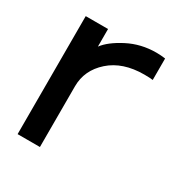

<svg xmlns="http://www.w3.org/2000/svg" viewBox="-138 -670 738 775"><g transform="rotate(30 231.5 -282.5)"><path d="M413 -462Q400 -464 373 -464Q273 -464 213.5 -411Q154 -358 154 -283V0H50V-550H154V-468Q180 -503 240 -534Q300 -565 371 -565Q392 -565 413 -562Z"/></g></svg>

Font: Edgecutting Lite Medium
Style: Medium
Weight: 500
Designer: RandomMaerks (Nguyen Gia Bao)
Version: Version 1.0